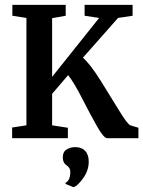

<svg xmlns="http://www.w3.org/2000/svg" viewBox="-20 -570 591 792"><path d="M551 0H422Q408 0 380.5 -48.5Q353 -97 318.5 -164.5Q284 -232 261 -260L195 -183V-53L260 -43V0H30V-44L89 -53V-496L31 -505V-550H251V-505L195 -495V-253L389 -496L329 -505V-550H527V-505L467 -496L322 -332Q352 -306 395 -237.5Q438 -169 472 -113Q506 -57 518 -53L551 -43ZM346 97Q346 134 322 166.5Q298 199 283 202L251 189L250 184Q270 175 270 138Q270 123 255 112Q239 102 239 79Q239 56 255 46.5Q271 37 289 37H292Q317 37 331.5 52.5Q346 68 346 97Z"/></svg>

Font: Aikya SemiBold
Style: Regular
Weight: 600
Designer: Neelakash Kshetrimayum (Latin subset based on Merriweather by Eben Sorkin)
Foundry: Brand New Type
Version: Version 1.00 b005